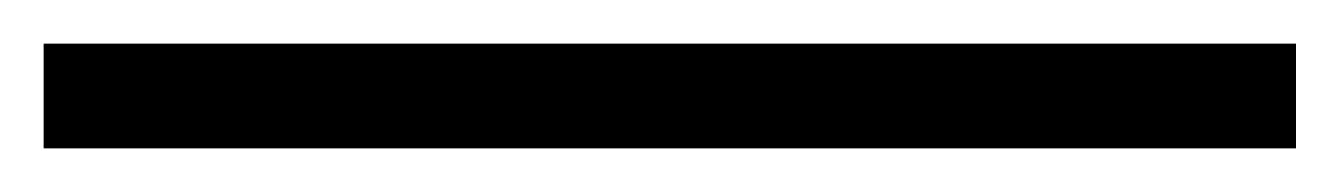

<svg xmlns="http://www.w3.org/2000/svg" viewBox="-25 2 614 88"><path d="M-5 70V22H569V70Z"/></svg>

Font: Noto Serif TC
Style: Regular
Weight: 400
Designer: Ryoko NISHIZUKA  (kana & ideographs); Frank Grießhammer (Latin, Greek & Cyrillic); Wenlong ZHANG  (bopomofo); Sandoll Co
Foundry: Adobe
Version: Version 2.003-H1;hotconv 1.1.1;makeotfexe 2.6.0